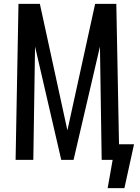

<svg xmlns="http://www.w3.org/2000/svg" viewBox="-20 -830 726 997"><path d="M61 0 76 -810H187L330 -153L474 -810H584L598 -81H676L626 147H539L565 0H508L499 -588L362 0H298L162 -588L153 0Z"/></svg>

Font: Oswald
Style: Regular
Weight: 400
Designer: Vernon Adams
Foundry: Vernon Adams
Version: Version 4.103; ttfautohint (v1.8.3)